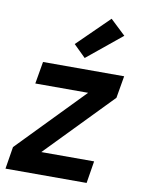

<svg xmlns="http://www.w3.org/2000/svg" viewBox="-87 -835 673 895"><g transform="rotate(10 250.0 -387.0)"><path d="M2 0 19 -105 320 -415H70L88 -520H472L454 -415L153 -105H403L386 0ZM276 -572 219 -628 368 -774 440 -706Z"/></g></svg>

Font: Iosevka Extrabold
Style: Italic
Weight: 800
Italic angle: -9°
Monospace: yes
Designer: Belleve Invis
Foundry: Belleve Invis
Version: Version 32.5.0; ttfautohint (v1.8.4)